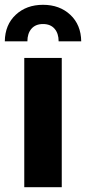

<svg xmlns="http://www.w3.org/2000/svg" viewBox="-29 -779 358 799"><path d="M72 -538H228V0H72ZM150 -759Q219 -759 263.5 -717.5Q308 -676 309 -607H215Q215 -640 198 -659.5Q181 -679 150 -679Q119 -679 102 -659.5Q85 -640 85 -607H-9Q-8 -676 36.5 -717.5Q81 -759 150 -759Z"/></svg>

Font: Montserrat-Bold
Style: Bold
Weight: 700
Version: Version 7.200